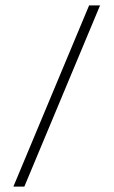

<svg xmlns="http://www.w3.org/2000/svg" viewBox="-20 -690 420 710"><path d="M29.5 0 309.5 -670H350L70 0Z"/></svg>

Font: Newsreader Text Light
Style: Regular
Weight: 300
Designer: Hugues Gentile
Foundry: Production Type
Version: Version 1.002